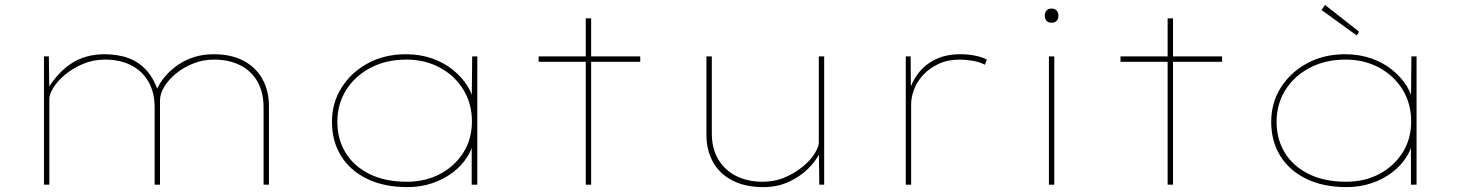

<svg xmlns="http://www.w3.org/2000/svg" viewBox="-20 -756 5980 786"><path d="M160 0V-525H180L182 -371L166 -376Q187 -414 212.5 -443.5Q238 -473 268 -493.5Q298 -514 333 -524Q368 -534 407 -534Q464 -534 507.5 -517.5Q551 -501 581.5 -466Q612 -431 630 -375L623 -374L619 -383Q633 -417 657 -444.5Q681 -472 711 -492Q741 -512 777 -523Q813 -534 854 -534Q927 -534 977.5 -507Q1028 -480 1054.5 -432Q1081 -384 1081 -321V0H1059V-316Q1059 -378 1034 -422Q1009 -466 963 -489Q917 -512 857 -512Q811 -512 771 -496Q731 -480 700 -454.5Q669 -429 652 -400Q635 -371 635 -345V0H613V-316Q613 -378 587.5 -422Q562 -466 516.5 -489Q471 -512 410 -512Q361 -512 319 -494Q277 -476 246 -450Q215 -424 198.5 -397Q182 -370 182 -352V0Z M1648 10Q1552 10 1482.5 -24Q1413 -58 1376 -118Q1339 -178 1339 -257Q1339 -336 1379 -398.5Q1419 -461 1487 -497.5Q1555 -534 1642 -534Q1700 -534 1749.5 -516.5Q1799 -499 1835.5 -469Q1872 -439 1894.5 -402.5Q1917 -366 1920 -329H1911L1913 -525H1934V0H1911V-186L1923 -201Q1918 -155 1894.5 -116.5Q1871 -78 1833 -49.5Q1795 -21 1748 -5.5Q1701 10 1648 10ZM1645 -12Q1722 -12 1782 -44Q1842 -76 1877 -131.5Q1912 -187 1912 -259Q1912 -331 1877.5 -388Q1843 -445 1782 -478.5Q1721 -512 1643 -512Q1561 -512 1497 -478.5Q1433 -445 1397 -387.5Q1361 -330 1361 -257Q1361 -186 1395 -130.5Q1429 -75 1493 -43.5Q1557 -12 1645 -12Z M2378 0V-681H2400V0ZM2185 -503V-525H2601V-503Z M3105 10Q3031 10 2978.5 -17Q2926 -44 2899 -92.5Q2872 -141 2872 -204V-525H2894V-209Q2894 -148 2920.5 -103.5Q2947 -59 2994 -35.5Q3041 -12 3102 -12Q3152 -12 3193.5 -30Q3235 -48 3266.5 -74Q3298 -100 3315 -127.5Q3332 -155 3332 -172V-525H3354V0H3334L3332 -150L3345 -153Q3333 -114 3299 -76.5Q3265 -39 3215.5 -14.5Q3166 10 3105 10Z M3688 0V-525H3708L3709 -379L3699 -374Q3712 -421 3740 -457Q3768 -493 3811 -513.5Q3854 -534 3911 -534Q3942 -534 3970.5 -528.5Q3999 -523 4020 -512L4012 -491Q3989 -503 3960 -507.5Q3931 -512 3910 -512Q3860 -512 3822.5 -494.5Q3785 -477 3759.5 -449.5Q3734 -422 3722 -390Q3710 -358 3710 -329V0Z M4274 0V-525H4296V0ZM4285 -663Q4271 -663 4264 -671Q4257 -679 4257 -692Q4257 -704 4264 -712.5Q4271 -721 4285 -721Q4298 -721 4305.5 -713Q4313 -705 4313 -692Q4313 -679 4306 -671Q4299 -663 4285 -663Z M4760 0V-681H4782V0ZM4567 -503V-525H4983V-503Z M5493 10Q5397 10 5327.5 -24Q5258 -58 5221 -118Q5184 -178 5184 -257Q5184 -336 5224 -398.5Q5264 -461 5332 -497.5Q5400 -534 5487 -534Q5545 -534 5594.5 -516.5Q5644 -499 5680.5 -469Q5717 -439 5739.5 -402.5Q5762 -366 5765 -329H5756L5758 -525H5779V0H5756V-186L5768 -201Q5763 -155 5739.5 -116.5Q5716 -78 5678 -49.5Q5640 -21 5593 -5.5Q5546 10 5493 10ZM5490 -12Q5567 -12 5627 -44Q5687 -76 5722 -131.5Q5757 -187 5757 -259Q5757 -331 5722.5 -388Q5688 -445 5627 -478.5Q5566 -512 5488 -512Q5406 -512 5342 -478.5Q5278 -445 5242 -387.5Q5206 -330 5206 -257Q5206 -186 5240 -130.5Q5274 -75 5338 -43.5Q5402 -12 5490 -12ZM5534 -611 5390 -715 5404 -736 5544 -626Z"/></svg>

Font: Lexend Peta Thin
Style: Regular
Weight: 250
Version: Version 1.007